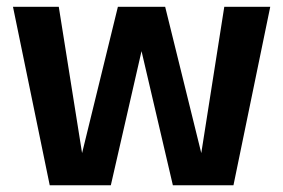

<svg xmlns="http://www.w3.org/2000/svg" viewBox="-20 -551 842 571"><path d="M127.9 0 18.6 -530.8H154.8L224.1 -95.7L330.6 -530.8H471.2L578.6 -95.7L647 -530.8H783.7L674.3 0H494.1L400.9 -398.9L309.6 0Z"/></svg>

Font: Epilogue SemiBold
Style: Regular
Weight: 600
Designer: Tyler Finck
Foundry: Etcetera Type Co
Version: Version 2.112